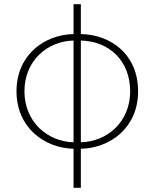

<svg xmlns="http://www.w3.org/2000/svg" viewBox="-20 -701 740 919"><path d="M367 -507C501 -504 603 -412 603 -264C603 -117 493 -23 367 -20ZM332 -20C207 -23 97 -118 97 -264C97 -411 207 -504 332 -507ZM367 -681H332V-538C192 -535 59 -438 59 -264C59 -91 192 8 332 11V198H367V11C508 8 641 -90 641 -264C641 -439 513 -535 367 -538Z"/></svg>

Font: Noto Sans CJK Thin
Style: Regular
Weight: 100
Designer: Ryoko NISHIZUKA (kana & ideographs); Paul D. Hunt (Latin, Greek & Cyrillic); Wenlong ZHANG (bopomofo); Sandoll Communica
Foundry: Adobe Systems Incorporated
Version: Version 1.000;PS 1;hotconv 1.0.78;makeotf.lib2.5.61930